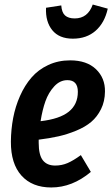

<svg xmlns="http://www.w3.org/2000/svg" viewBox="-20 -808 493 843"><path d="M299.8 -638.2Q239.7 -638.2 209.5 -675.5Q179.2 -712.9 182.1 -773.9L249 -784.2Q251 -753.4 265.6 -740.2Q280.3 -727.1 308.1 -727.1Q365.7 -727.1 387.2 -788.1L453.1 -770Q439.5 -708 399.9 -673.1Q360.4 -638.2 299.8 -638.2ZM288.1 -543Q360.8 -543 401.4 -504.2Q441.9 -465.3 440.9 -405.8Q440.4 -362.8 423.6 -328.9Q406.7 -294.9 380.4 -272.7Q354 -250.5 314.9 -234.4Q275.9 -218.3 237.1 -209.5Q198.2 -200.7 149.9 -194.8V-181.2Q149.9 -127.4 168.2 -104.2Q186.5 -81.1 222.2 -81.1Q251 -81.1 276.6 -92Q302.2 -103 335 -127L378.9 -53.2Q297.4 15.1 205.1 15.1Q121.1 15.1 74.2 -37.1Q27.3 -89.4 27.8 -186Q28.3 -239.7 37.8 -290Q47.4 -340.3 67.9 -386.7Q88.4 -433.1 118.2 -467.5Q147.9 -502 191.7 -522.5Q235.4 -543 288.1 -543ZM158.2 -275.9Q242.2 -285.6 282 -317.6Q321.8 -349.6 321.8 -404.8Q321.8 -456.1 275.9 -456.1Q243.2 -456.1 218 -428.7Q192.9 -401.4 179.4 -363.3Q166 -325.2 158.2 -275.9Z"/></svg>

Font: Fira Sans Compressed Medium
Style: Italic
Weight: 500
Width: 3
Italic angle: -8°
Designer: Carrois Corporate & Edenspiekermann AG
Foundry: Carrois Corporate GbR & Edenspiekermann AG
Version: Version 4.203;PS 004.203;hotconv 1.0.88;makeotf.lib2.5.64775